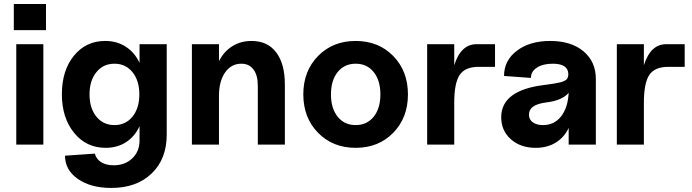

<svg xmlns="http://www.w3.org/2000/svg" viewBox="-20 -720 3445 956"><path d="M61 0V-500H195.8V0ZM48.8 -569.8V-700.2H209V-569.8Z M534.2 215.8Q432.1 215.8 367.9 171.1Q303.7 126.5 303.7 55.2L452.1 44.9Q459.5 72.8 484.4 87.9Q509.3 103 545.9 103Q602.5 103 638.7 68.4Q674.8 33.7 674.8 -20V-91.8Q651.4 -40.5 607.7 -12.2Q564 16.1 505.9 16.1Q409.7 16.1 348.9 -58.6Q288.1 -133.3 288.1 -251Q288.1 -368.7 347.9 -442.4Q407.7 -516.1 503.9 -516.1Q562 -516.1 606.2 -487.5Q650.4 -459 674.8 -407.2V-500H810.1V-49.8Q810.1 71.8 735.1 143.8Q660.2 215.8 534.2 215.8ZM460 -139.2Q494.1 -97.2 549.8 -97.2Q605.5 -97.2 639.6 -139.2Q673.8 -181.2 673.8 -250Q673.8 -318.8 639.6 -360.8Q605.5 -402.8 549.8 -402.8Q494.1 -402.8 460 -360.8Q425.8 -318.8 425.8 -250Q425.8 -181.2 460 -139.2Z M1263.7 -293Q1263.7 -345.2 1242.2 -374Q1220.7 -402.8 1181.6 -402.8Q1131.3 -402.8 1100.8 -359.1Q1070.3 -315.4 1070.3 -243.2V0H935.5V-500H1070.3V-415Q1093.8 -462.9 1136 -489.5Q1178.2 -516.1 1232.4 -516.1Q1312 -516.1 1355.2 -459.2Q1398.4 -402.3 1398.4 -298.8V0H1263.7Z M1938 -58.8Q1864.7 16.1 1751 16.1Q1637.2 16.1 1563.7 -58.8Q1490.2 -133.8 1490.2 -250Q1490.2 -366.2 1563.7 -441.2Q1637.2 -516.1 1751 -516.1Q1864.7 -516.1 1938 -441.2Q2011.2 -366.2 2011.2 -250Q2011.2 -133.8 1938 -58.8ZM1661.4 -138.7Q1694.8 -97.2 1751 -97.2Q1807.1 -97.2 1840.6 -138.7Q1874 -180.2 1874 -250Q1874 -319.8 1840.6 -361.3Q1807.1 -402.8 1751 -402.8Q1694.8 -402.8 1661.4 -361.3Q1627.9 -319.8 1627.9 -250Q1627.9 -180.2 1661.4 -138.7Z M2106.9 0V-500H2241.7V-395Q2274.4 -500 2353 -500H2444.8V-387.2H2362.8Q2295.9 -387.2 2268.8 -346.9Q2241.7 -306.6 2241.7 -208V0Z M2647.5 16.1Q2571.8 16.1 2523.7 -26.6Q2475.6 -69.3 2475.6 -136.2Q2475.6 -271 2690.4 -296.9Q2745.1 -303.7 2769 -309.8Q2793 -315.9 2801.8 -325.4Q2810.5 -335 2809.6 -354Q2806.6 -402.8 2732.4 -402.8Q2683.1 -402.8 2653.3 -383.3Q2623.5 -363.8 2623.5 -332L2489.7 -341.8Q2489.7 -418.9 2553.7 -467.5Q2617.7 -516.1 2719.7 -516.1Q2823.7 -516.1 2885.3 -464.6Q2946.8 -413.1 2946.8 -326.2V0H2811.5V-83Q2789.6 -36.1 2747.1 -10Q2704.6 16.1 2647.5 16.1ZM2683.6 -97.2Q2739.7 -97.2 2773.7 -140.4Q2807.6 -183.6 2811.5 -257.8Q2778.8 -219.2 2699.7 -210Q2655.3 -204.1 2634.5 -189.2Q2613.8 -174.3 2613.8 -148.9Q2613.8 -124.5 2633.1 -110.8Q2652.3 -97.2 2683.6 -97.2Z M3051.3 0V-500H3186V-395Q3218.8 -500 3297.4 -500H3389.2V-387.2H3307.1Q3240.2 -387.2 3213.1 -346.9Q3186 -306.6 3186 -208V0Z"/></svg>

Font: Uncut Sans
Style: Bold
Weight: 700
Designer: Kasper Nordkvist
Foundry: UNCUT.wtf
Version: Version 1.304;Glyphs 3.2 (3246)